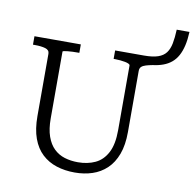

<svg xmlns="http://www.w3.org/2000/svg" viewBox="-95 -984 1106 1097"><g transform="rotate(10 458.0 -435.5)"><path d="M144 -264V-625Q144 -647 120 -654Q96 -661 59 -661H48V-710H317V-661H308Q294 -661 278.5 -660.5Q263 -660 250 -658.5Q237 -657 229 -655.5Q221 -654 221 -651V-264Q221 -202 236 -159.5Q251 -117 277.5 -91.5Q304 -66 339.5 -55Q375 -44 417 -44Q473 -44 517 -64.5Q561 -85 586.5 -133.5Q612 -182 612 -264V-640Q612 -645 604 -649Q596 -653 583 -655.5Q570 -658 554.5 -659.5Q539 -661 525 -661H516V-710H684Q734 -710 764.5 -720.5Q795 -731 811 -752.5Q827 -774 833.5 -807.5Q840 -841 842 -888H916Q914 -843 906 -808.5Q898 -774 884 -748.5Q870 -723 849.5 -706Q829 -689 802 -679Q775 -669 742 -665Q721 -661 704 -656Q687 -651 678 -642.5Q669 -634 669 -618V-264Q669 -188 649 -134.5Q629 -81 593.5 -47.5Q558 -14 511 1.5Q464 17 409 17Q352 17 303.5 1.5Q255 -14 219 -47.5Q183 -81 163.5 -134.5Q144 -188 144 -264Z"/></g></svg>

Font: Roboto Serif 20pt Light
Style: Regular
Weight: 300
Version: Version 1.008